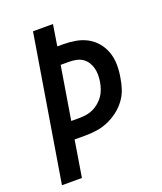

<svg xmlns="http://www.w3.org/2000/svg" viewBox="-136 -824 772 913"><g transform="rotate(-20 250.0 -367.5)"><path d="M19 0 140 -735H241L224 -628H253Q285 -628 316.5 -622.5Q348 -617 374.5 -602.5Q401 -588 420.5 -564.5Q440 -541 450 -512Q460 -483 460.5 -450.5Q461 -418 455 -385Q451 -357 441.5 -329Q432 -301 413.5 -276.5Q395 -252 370 -233.5Q345 -215 317.5 -203.5Q290 -192 261.5 -188Q233 -184 205 -184H150L120 0ZM165 -272H205Q222 -272 240 -274.5Q258 -277 274.5 -284.5Q291 -292 306 -304.5Q321 -317 331.5 -332Q342 -347 348 -364.5Q354 -382 357 -399Q360 -417 360 -435Q360 -453 355.5 -469.5Q351 -486 342 -500Q333 -514 319 -523.5Q305 -533 287.5 -536.5Q270 -540 252 -540H209Z"/></g></svg>

Font: Iosevka Semibold Oblique
Style: Regular
Weight: 600
Italic angle: -9°
Monospace: yes
Designer: Belleve Invis
Foundry: Belleve Invis
Version: Version 32.5.0; ttfautohint (v1.8.4)